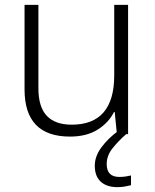

<svg xmlns="http://www.w3.org/2000/svg" viewBox="-20 -552 636 790"><path d="M507 -532V0H461L452 -91H449Q427 -47 381.5 -18.5Q336 10 268 10Q81 10 81 -184V-532H138V-189Q138 -112 172.5 -75.5Q207 -39 275 -39Q450 -39 450 -242V-532ZM419 123Q419 176 471 176Q486 176 498 174Q510 172 519 170V210Q507 213 493.5 215.5Q480 218 463 218Q419 218 394.5 195.5Q370 173 370 130Q370 91 397.5 54Q425 17 466 -13L499 0Q465 30 442 59.5Q419 89 419 123Z"/></svg>

Font: Noto Sans Myanmar Light
Style: Regular
Weight: 300
Designer: Monotype Design Team
Foundry: Monotype Imaging Inc.
Version: Version 2.107; ttfautohint (v1.8.4.7-5d5b)